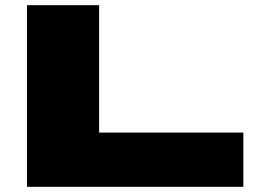

<svg xmlns="http://www.w3.org/2000/svg" viewBox="-20 -720 992 740"><path d="M84 0V-700H362V-209H918V0Z"/></svg>

Font: Georama Extra Expanded ExtraBold
Style: Regular
Weight: 800
Width: 8
Designer: Jean-Baptiste Levee
Foundry: Production Type
Version: Version 1.000